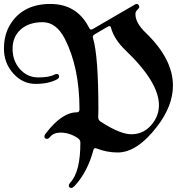

<svg xmlns="http://www.w3.org/2000/svg" viewBox="-113 -738 915 957"><path d="M-58.6 -621.6Q4.9 -718.3 138.2 -718.3Q271.5 -718.3 331.5 -598.6Q335.4 -590.8 340.3 -590.8Q345.2 -590.8 348.6 -592.8L560.1 -715.8Q564.5 -718.3 569.3 -718.3Q574.2 -718.3 577.6 -713.4Q581.1 -708.5 581.1 -703.1Q581.1 -697.8 571.5 -688.7Q562 -679.7 562 -668Q562 -624 612.8 -575.2Q749 -444.3 749 -311.5Q749 -210.4 670.4 -107.9Q570.8 22 473.6 22Q419.4 22 368.7 2Q364.7 0.5 361.8 0.5Q355.5 0.5 352.5 9.8Q322.8 121.1 257.8 189.9Q249.5 198.7 242.7 198.7Q230 198.7 230 186.5Q230 180.2 237.8 171.4Q287.6 118.2 287.6 -26.4Q287.6 -40 276.4 -48.3Q235.4 -77.1 188 -77.1Q154.3 -77.1 135.7 -54.7Q128.4 -45.9 121.6 -45.9Q108.4 -45.9 108.4 -57.6Q108.4 -64.9 114.3 -71.8Q195.3 -178.2 270 -178.2Q283.2 -178.2 283.2 -192.4Q283.2 -401.9 210 -544.9Q167.5 -627.4 99.4 -627.4Q31.2 -627.4 -9.5 -591.3Q-50.3 -555.2 -50.3 -494.9Q-50.3 -434.6 -13.4 -393.3Q23.4 -352.1 77.9 -352.1Q132.3 -352.1 158.2 -366.2Q163.6 -369.1 169.9 -369.1Q181.6 -369.1 181.6 -356.4Q181.6 -348.1 170.9 -342.3Q128.9 -319.8 64.5 -319.8Q0 -319.8 -46.6 -371.6Q-93.3 -423.3 -93.3 -495.8Q-93.3 -568.4 -58.6 -621.6ZM349.6 -554.2Q349.6 -551.3 350.6 -547.9Q377.4 -459.5 377.4 -192.9Q376.5 -172.9 376.5 -154.3Q376.5 -140.1 387.7 -132.3Q484.9 -68.8 542 -68.8Q607.4 -68.8 648.9 -124.5Q679.2 -165 679.2 -213.9Q679.2 -328.1 513.2 -486.8Q456.5 -541 440.4 -599.1Q438 -607.9 433.6 -607.9Q429.2 -607.9 424.8 -605.5L358.9 -566.9Q349.6 -561.5 349.6 -554.2Z"/></svg>

Font: UnifrakturMaguntia19
Style: Book
Weight: 400
Designer: j. 'mach' wust, Gerrit Ansmann, Georg Duffner, based on a font by Peter Wiegel, original typeface by Carl Albert Fahrenw
Version: Version 2017-03-19